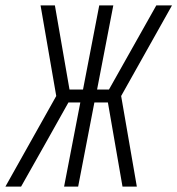

<svg xmlns="http://www.w3.org/2000/svg" viewBox="-51 -690 656 710"><path d="M27 0H-31L157 -335L99 -670H152L206 -359H256L316 -670H368L308 -359H352L527 -670H585L397 -335L455 0H402L348 -311H298L238 0H186L246 -311H202L119 -163Z"/></svg>

Font: Lode Dark Term
Style: Italic
Weight: 400
Italic angle: -11°
Monospace: yes
Designer: Belleve Invis
Foundry: Belleve Invis
Version: Version 29.2.0